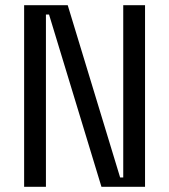

<svg xmlns="http://www.w3.org/2000/svg" viewBox="-20 -720 652 740"><path d="M443 -36H455V-700H539V0H371L169 -664H157V0H73V-700H241Z"/></svg>

Font: Space Mono
Style: Regular
Weight: 400
Monospace: yes
Designer: Colophon Foundry / Benjamin Critton
Foundry: Colophon Foundry
Version: Version 1.000;PS 1.003;hotconv 1.0.81;makeotf.lib2.5.63406